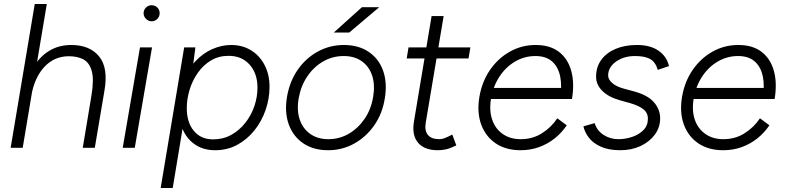

<svg xmlns="http://www.w3.org/2000/svg" viewBox="-20 -736 3913 956"><path d="M33 0 153 -716H213L93 0ZM392 0 435 -258 500 -284 452 0ZM435 -258Q449 -341 436.5 -383.5Q424 -426 394 -441Q364 -456 323 -456Q250 -456 200.5 -402.5Q151 -349 135 -255L98 -259Q112 -339 143.5 -395.5Q175 -452 223.5 -482Q272 -512 335 -512Q427 -512 473.5 -455Q520 -398 500 -284Z M591 0 677 -500H737L651 0ZM735 -630Q719 -630 707 -642Q695 -654 695 -670Q695 -687 707 -698.5Q719 -710 735 -710Q752 -710 763.5 -698.5Q775 -687 775 -670Q775 -654 763.5 -642Q752 -630 735 -630Z M780 200 897 -500H953L941 -408L840 200ZM1131 -512Q1187 -512 1230 -485.5Q1273 -459 1297.5 -412Q1322 -365 1322 -304Q1322 -245 1302.5 -188.5Q1283 -132 1247 -87Q1211 -42 1161.5 -15Q1112 12 1051 12Q996 12 955.5 -13.5Q915 -39 893 -85Q871 -131 871 -192Q871 -272 893.5 -332Q916 -392 954 -432Q992 -472 1038 -492Q1084 -512 1131 -512ZM1118 -458Q1069 -458 1030.5 -435Q992 -412 965 -373.5Q938 -335 924 -289Q910 -243 910 -197Q910 -127 945 -84.5Q980 -42 1041 -42Q1091 -42 1131.5 -64.5Q1172 -87 1201.5 -124.5Q1231 -162 1246.5 -207.5Q1262 -253 1262 -300Q1262 -370 1223 -414Q1184 -458 1118 -458Z M1614 12Q1541 12 1490.5 -22Q1440 -56 1418 -116Q1396 -176 1409 -254Q1422 -330 1462 -388Q1502 -446 1562 -479Q1622 -512 1692 -512Q1765 -512 1815.5 -478Q1866 -444 1887.5 -384Q1909 -324 1896 -246Q1884 -170 1843.5 -112Q1803 -54 1743.5 -21Q1684 12 1614 12ZM1615 -43Q1670 -43 1716.5 -70Q1763 -97 1795.5 -144.5Q1828 -192 1838 -254Q1848 -314 1833 -359.5Q1818 -405 1781.5 -431Q1745 -457 1691 -457Q1636 -457 1589 -430Q1542 -403 1510 -355.5Q1478 -308 1467 -246Q1457 -186 1472.5 -140.5Q1488 -95 1525 -69Q1562 -43 1615 -43ZM1642 -574 1782 -700H1868L1719 -574Z M2160 12Q2093 12 2061.5 -25.5Q2030 -63 2041 -130L2129 -656H2189L2100 -126Q2093 -86 2110.5 -64.5Q2128 -43 2167 -43Q2180 -43 2193.5 -48Q2207 -53 2232 -66L2252 -12Q2219 4 2199 8Q2179 12 2160 12ZM2005 -445 2014 -500H2322L2313 -445Z M2572 12Q2499 12 2448.5 -22Q2398 -56 2376 -116Q2354 -176 2367 -254Q2380 -330 2420 -388Q2460 -446 2519 -479Q2578 -512 2647 -512Q2719 -512 2763.5 -477.5Q2808 -443 2824.5 -382.5Q2841 -322 2828 -243H2768Q2779 -306 2769.5 -354Q2760 -402 2729.5 -429.5Q2699 -457 2646 -457Q2592 -457 2545.5 -430Q2499 -403 2467.5 -355.5Q2436 -308 2425 -246Q2415 -186 2430.5 -140.5Q2446 -95 2483 -69Q2520 -43 2573 -43Q2632 -43 2678.5 -72.5Q2725 -102 2755 -147L2802 -112Q2777 -75 2742 -47Q2707 -19 2664 -3.5Q2621 12 2572 12ZM2406 -243 2415 -298H2794L2785 -243Z M3069 12Q3011 12 2972 -5.5Q2933 -23 2912 -50.5Q2891 -78 2885 -107L2941 -123Q2952 -86 2985 -64.5Q3018 -43 3059 -43Q3094 -43 3128 -54.5Q3162 -66 3184 -88.5Q3206 -111 3206 -145Q3206 -174 3183.5 -192Q3161 -210 3116 -223L3069 -236Q3011 -252 2979.5 -283Q2948 -314 2948 -354Q2948 -402 2973.5 -437.5Q2999 -473 3045 -492.5Q3091 -512 3152 -512Q3218 -512 3259 -483.5Q3300 -455 3311 -407L3255 -388Q3244 -427 3217.5 -442Q3191 -457 3142 -457Q3086 -457 3047 -429Q3008 -401 3008 -360Q3008 -341 3028.5 -322.5Q3049 -304 3092 -293L3133 -282Q3205 -263 3236 -227Q3267 -191 3267 -147Q3267 -101 3240 -65Q3213 -29 3168.5 -8.5Q3124 12 3069 12Z M3581 12Q3508 12 3457.5 -22Q3407 -56 3385 -116Q3363 -176 3376 -254Q3389 -330 3429 -388Q3469 -446 3528 -479Q3587 -512 3656 -512Q3728 -512 3772.5 -477.5Q3817 -443 3833.5 -382.5Q3850 -322 3837 -243H3777Q3788 -306 3778.5 -354Q3769 -402 3738.5 -429.5Q3708 -457 3655 -457Q3601 -457 3554.5 -430Q3508 -403 3476.5 -355.5Q3445 -308 3434 -246Q3424 -186 3439.5 -140.5Q3455 -95 3492 -69Q3529 -43 3582 -43Q3641 -43 3687.5 -72.5Q3734 -102 3764 -147L3811 -112Q3786 -75 3751 -47Q3716 -19 3673 -3.5Q3630 12 3581 12ZM3415 -243 3424 -298H3803L3794 -243Z"/></svg>

Font: Figtree Light Light
Style: Italic
Weight: 300
Italic angle: -9.5°
Version: Version 2.000